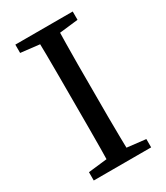

<svg xmlns="http://www.w3.org/2000/svg" viewBox="-170 -745 711 820"><g transform="rotate(-30 185.5 -335.0)"><path d="M44 0V-41L175 -56H196L327 -41V0ZM135 0Q137 -51 137.5 -102Q138 -153 138 -205.5Q138 -258 138 -310V-359Q138 -411 138 -463Q138 -515 137.5 -567Q137 -619 135 -670H236Q235 -620 234 -568Q233 -516 233 -464Q233 -412 233 -359V-310Q233 -259 233 -207Q233 -155 234 -103.5Q235 -52 236 0ZM44 -629V-670H327V-629L196 -614H175Z"/></g></svg>

Font: Source Serif 4 Variable
Style: Regular
Weight: 400
Designer: Frank Grießhammer
Foundry: Adobe
Version: Version 4.005;hotconv 1.1.0;makeotfexe 2.6.0